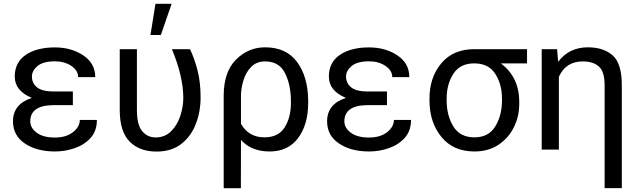

<svg xmlns="http://www.w3.org/2000/svg" viewBox="-20 -787 3365 1010"><path d="M363.3 -305.7V-233.9H256.3Q139.2 -231.4 139.2 -148.4Q139.2 -114.3 173.1 -88.9Q207 -63.5 269 -63.5Q328.1 -63.5 364 -91.8Q399.9 -120.1 399.9 -156.2H489.7Q489.7 -98.6 457 -62Q424.3 -25.4 373.8 -7.8Q323.2 9.8 269 9.8Q173.3 9.8 110.8 -32.2Q48.3 -74.2 48.3 -148.9Q48.3 -239.7 147.5 -272Q57.6 -309.1 57.6 -384.3Q57.6 -459 115.5 -498.3Q173.3 -537.6 269 -537.6Q355.5 -537.6 418.2 -495.6Q481 -453.6 481 -381.3H391.1Q391.1 -416 355.5 -440.2Q319.8 -464.4 269 -464.4Q206.5 -464.4 177.2 -439.7Q147.9 -415 147.9 -384.3Q147.9 -349.6 174.8 -327.6Q201.7 -305.7 263.2 -305.7Z M609.9 -528.3H700.2V-208Q700.2 -130.4 728 -97.2Q755.9 -64 798.8 -64Q846.7 -64 879.2 -95.7Q911.6 -127.4 928 -175.8Q944.3 -224.1 944.3 -274.4Q942.9 -387.7 884.3 -528.3H979.5Q1001.5 -482.9 1018.3 -419.9Q1035.2 -356.9 1035.2 -274.9Q1035.2 -199.7 1010 -134.8Q984.9 -69.8 933.6 -29.8Q882.3 10.3 803.2 10.3Q714.4 10.3 662.4 -41.7Q610.4 -93.8 609.9 -207ZM771.5 -603 797.9 -767.1H882.8L826.2 -603Z M1398.4 9.8Q1302.7 9.8 1247.6 -50.8L1247.1 203.1H1156.7V-284.7Q1157.2 -409.2 1221.7 -473.6Q1286.1 -538.1 1374.5 -538.1Q1485.8 -538.1 1542.7 -460.9Q1599.6 -383.8 1601.1 -260.7V-244.6Q1601.1 -132.8 1548.6 -61.5Q1496.1 9.8 1398.4 9.8ZM1247.6 -135.7Q1288.1 -64.5 1371.1 -64.5Q1444.3 -64.5 1477.3 -116.9Q1510.3 -169.4 1510.3 -244.6V-254.9Q1510.3 -339.8 1479.5 -401.9Q1448.7 -463.9 1374.5 -463.9Q1329.1 -463.9 1301 -434.8Q1272.9 -405.8 1260.3 -363.5Q1247.6 -321.3 1247.6 -281.7Z M2015.6 -305.7V-233.9H1908.7Q1791.5 -231.4 1791.5 -148.4Q1791.5 -114.3 1825.4 -88.9Q1859.4 -63.5 1921.4 -63.5Q1980.5 -63.5 2016.4 -91.8Q2052.2 -120.1 2052.2 -156.2H2142.1Q2142.1 -98.6 2109.4 -62Q2076.7 -25.4 2026.1 -7.8Q1975.6 9.8 1921.4 9.8Q1825.7 9.8 1763.2 -32.2Q1700.7 -74.2 1700.7 -148.9Q1700.7 -239.7 1799.8 -272Q1710 -309.1 1710 -384.3Q1710 -459 1767.8 -498.3Q1825.7 -537.6 1921.4 -537.6Q2007.8 -537.6 2070.6 -495.6Q2133.3 -453.6 2133.3 -381.3H2043.5Q2043.5 -416 2007.8 -440.2Q1972.2 -464.4 1921.4 -464.4Q1858.9 -464.4 1829.6 -439.7Q1800.3 -415 1800.3 -384.3Q1800.3 -349.6 1827.1 -327.6Q1854 -305.7 1915.5 -305.7Z M2239.3 -269.5Q2239.3 -379.9 2301.5 -454.1Q2363.8 -528.3 2474.1 -528.3H2752.4V-453.6H2614.3Q2711.4 -381.8 2711.4 -251V-240.2Q2711.4 -174.8 2683.3 -117.9Q2655.3 -61 2602.3 -25.6Q2549.3 9.8 2475.6 9.8Q2364.3 9.8 2301.8 -66.9Q2239.3 -143.6 2239.3 -258.3ZM2329.6 -258.3Q2329.6 -179.7 2364.7 -122.1Q2399.9 -64.5 2475.6 -64.5Q2550.3 -64.5 2585.4 -122.1Q2620.6 -179.7 2620.6 -258.3V-269.5Q2620.6 -343.3 2585.4 -398.4Q2550.3 -453.6 2474.6 -453.6Q2400.4 -453.6 2365.2 -399.2Q2330.1 -344.7 2329.6 -271.5Z M3251 202.6H3160.6V-337.4Q3160.6 -410.2 3130.6 -437Q3100.6 -463.9 3045.4 -463.9Q2956.1 -463.9 2919.9 -382.8V0H2829.6V-528.3H2910.6L2916 -461.9Q2973.6 -538.1 3072.3 -538.1Q3154.8 -538.1 3202.9 -495.6Q3251 -453.1 3251 -338.9Z"/></svg>

Font: Roboto21382017
Style: Regular
Weight: 400
Designer: Christian Robertson
Foundry: Google
Version: Version 2.138; 2017